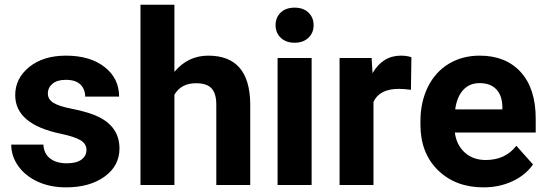

<svg xmlns="http://www.w3.org/2000/svg" viewBox="-20 -794 2346 824"><path d="M351.1 -150.6Q351.1 -177.3 324.7 -192.7Q298.2 -208.1 239.8 -220.2Q45.3 -261 45.3 -385.4Q45.3 -457.9 105.5 -506.5Q165.7 -555.2 263 -555.2Q366.8 -555.2 429 -506.3Q491.2 -457.4 491.2 -379.3H345.6Q345.6 -410.6 325.4 -431Q305.3 -451.4 262.5 -451.4Q225.7 -451.4 205.5 -434.8Q185.4 -418.1 185.4 -392.4Q185.4 -368.3 208.3 -353.4Q231.2 -338.5 285.6 -327.7Q340.1 -316.9 377.3 -303.3Q492.7 -261 492.7 -156.7Q492.7 -82.1 428.7 -36Q364.7 10.1 263.5 10.1Q195 10.1 141.8 -14.4Q88.7 -38.8 58.4 -81.4Q28.2 -123.9 28.2 -173.3H166.2Q168.3 -134.5 195 -113.9Q221.7 -93.2 266.5 -93.2Q308.3 -93.2 329.7 -109.1Q351.1 -124.9 351.1 -150.6Z M728.5 -485.6Q786.4 -555.2 874.1 -555.2Q1051.4 -555.2 1053.9 -349.1V0H908.3V-345.1Q908.3 -391.9 888.2 -414.4Q868 -436.8 821.2 -436.8Q757.2 -436.8 728.5 -387.4V0H582.9V-773.8H728.5Z M1317.4 0H1171.3V-545.1H1317.4ZM1162.7 -686.1Q1162.7 -718.9 1184.6 -740.1Q1206.5 -761.2 1244.3 -761.2Q1281.6 -761.2 1303.8 -740.1Q1325.9 -718.9 1325.9 -686.1Q1325.9 -652.9 1303.5 -631.7Q1281.1 -610.6 1244.3 -610.6Q1207.6 -610.6 1185.1 -631.7Q1162.7 -652.9 1162.7 -686.1Z M1743.6 -408.6Q1713.9 -412.6 1691.2 -412.6Q1608.6 -412.6 1582.9 -356.7V0H1437.3V-545.1H1574.8L1578.8 -480.1Q1622.7 -555.2 1700.3 -555.2Q1724.4 -555.2 1745.6 -548.6Z M2054.9 10.1Q1935 10.1 1859.7 -63.5Q1784.4 -137 1784.4 -259.4V-273.6Q1784.4 -355.7 1816.1 -420.4Q1847.9 -485.1 1906 -520.2Q1964.2 -555.2 2038.8 -555.2Q2150.6 -555.2 2214.9 -484.6Q2279.1 -414.1 2279.1 -284.6V-225.2H1932Q1939 -171.8 1974.6 -139.5Q2010.1 -107.3 2064.5 -107.3Q2148.6 -107.3 2196 -168.3L2267.5 -88.2Q2234.8 -41.8 2178.8 -15.9Q2122.9 10.1 2054.9 10.1ZM2038.3 -437.3Q1995 -437.3 1968 -408.1Q1941.1 -378.8 1933.5 -324.4H2136V-336Q2135 -384.4 2109.8 -410.8Q2084.6 -437.3 2038.3 -437.3Z"/></svg>

Font: Vazir FD
Style: Bold
Weight: 700
Foundry: DejaVu fonts team - Redesigned by Saber Rastikerdar
Version: Version 21.10;October 20, 2019;FontCreator 12.0.0.2547 64-bi